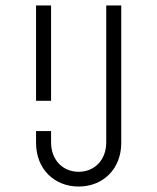

<svg xmlns="http://www.w3.org/2000/svg" viewBox="-20 -669 576 703"><path d="M112 -300H167V-649H112ZM112 -146C112 -50 179 14 268 14C357 14 424 -50 424 -146V-649H369V-148C369 -82 325 -40 268 -40C211 -40 167 -82 167 -148V-189H112Z"/></svg>

Font: Grotesk 01 Extrafine
Style: Bold
Weight: 400
Designer: Frank Adebiaye, contributions by Jérémy Landes, Ariel Martín Pérez
Foundry: Velvetyne Type Foundry
Version: Version 3.000;Glyphs 3.1.2 (3150)